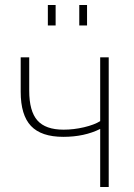

<svg xmlns="http://www.w3.org/2000/svg" viewBox="-20 -750 538 770"><path d="M171.9 -647.9V-730H203.1V-647.9ZM297.9 -647.9V-730H329.1V-647.9ZM381.8 0V-232.9Q318.4 -201.2 233.9 -201.2Q145.5 -201.2 104.2 -244.9Q63 -288.6 63 -381.8V-520H97.2V-386.2Q97.2 -304.2 129.9 -267.1Q162.6 -230 234.9 -230Q275.9 -230 317.1 -239.7Q358.4 -249.5 381.8 -264.2V-520H416V0Z"/></svg>

Font: Rawline ExtraLight
Style: Regular
Weight: 275
Designer: Matt McInerney, Pablo Impallari, Rodrigo Fuenzalida
Foundry: Matt McInerney, Pablo Impallari, Rodrigo Fuenzalida
Version: Version 4.020;PS 004.020;hotconv 1.0.88;makeotf.lib2.5.64775